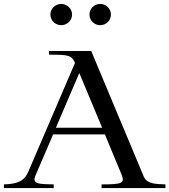

<svg xmlns="http://www.w3.org/2000/svg" viewBox="-68 -963 867 983"><path d="M246 -834C216 -834 190 -857 190 -889C190 -919 216 -943 246 -943C274 -943 301 -919 301 -889C301 -857 274 -834 246 -834ZM-48 0H207V-19C141 -21 94 -17 113 -63L204 -275H469L554 -70C573 -24 557 -19 452 -19V0H779V-19C731 -21 685 -20 668 -59L399 -702H183V-683C283 -683 298 -681 316 -641L77 -84C55 -33 17 -21 -48 -19ZM218 -309 338 -589 455 -309ZM390 -889C390 -919 416 -943 445 -943C474 -943 500 -919 500 -889C500 -857 474 -834 445 -834C416 -834 390 -857 390 -889Z"/></svg>

Font: Ortica Linear
Style: Regular
Weight: 400
Designer: Benedetta Bovani
Foundry: Collletttivo
Version: Version 2.000;Glyphs 3.1.2 (3151)